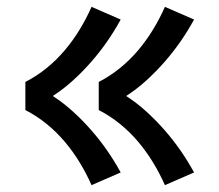

<svg xmlns="http://www.w3.org/2000/svg" viewBox="-20 -620 640 560"><path d="M461 -80Q446 -114 426.5 -146Q407 -178 383 -206.5Q359 -235 330 -258.5Q301 -282 268 -299V-381Q301 -398 330 -421.5Q359 -445 383 -473.5Q407 -502 426.5 -534Q446 -566 461 -600L546 -563Q528 -530 506.5 -499Q485 -468 460 -439.5Q435 -411 407 -385.5Q379 -360 348 -340Q379 -320 407 -294.5Q435 -269 460 -240.5Q485 -212 506.5 -181Q528 -150 546 -117ZM247 -80Q232 -114 212.5 -146Q193 -178 169 -206.5Q145 -235 116 -258.5Q87 -282 54 -299V-381Q87 -398 116 -421.5Q145 -445 169 -473.5Q193 -502 212.5 -534Q232 -566 247 -600L332 -563Q314 -530 292.5 -499Q271 -468 246 -439.5Q221 -411 193 -385.5Q165 -360 134 -340Q165 -320 193 -294.5Q221 -269 246 -240.5Q271 -212 292.5 -181Q314 -150 332 -117Z"/></svg>

Font: Zed Mono Medium Extended
Style: Regular
Weight: 500
Width: 7
Monospace: yes
Designer: Belleve Invis
Foundry: Belleve Invis
Version: Version 1.0.0; ttfautohint (v1.8.4)